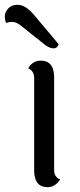

<svg xmlns="http://www.w3.org/2000/svg" viewBox="-49 -769 334 798"><path d="M176 -447V-62Q176 -33 201 -23Q180 9 149 9Q93 9 93 -61V-445Q93 -474 68 -485Q87 -517 120 -517Q176 -517 176 -447ZM195 -585Q189 -568 174 -568Q159 -568 140 -581L36 -664Q17 -678 2 -678Q-13 -678 -24 -673Q-29 -687 -29 -700Q-29 -713 -22 -724Q-8 -749 25 -749Q58 -749 95 -704Z"/></svg>

Font: Laila
Style: Regular
Weight: 400
Designer: Hitesh Malaviya
Foundry: Indian Type Foundry
Version: Version 1.302;PS 1.0;hotconv 1.0.78;makeotf.lib2.5.61930; tt